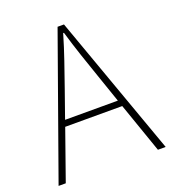

<svg xmlns="http://www.w3.org/2000/svg" viewBox="-132 -828 839 930"><g transform="rotate(-20 287.0 -363.0)"><path d="M139 -258H433L523 0H563L303 -726H270L11 0H48ZM372 -435 422 -290H150L201 -435Q224 -501 244.5 -560.5Q265 -620 285 -688H289Q309 -620 329 -560.5Q349 -501 372 -435Z"/></g></svg>

Font: Spoqa Han Sans Neo Thin
Style: Regular
Weight: 100
Designer: [Spoqa Han Sans Neo] Dong-huui Kim  Younghwa Kang  Yujin Lee  [Noto Sans] Ryoko NISHIZUKA  (kana & ideographs); Paul D. 
Foundry: Spoqa (http://www.spoqa-han-sans.com)
Version: Version 1.100;hotconv 1.0.109;makeotfexe 2.5.65596